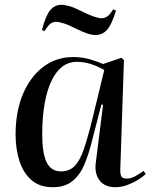

<svg xmlns="http://www.w3.org/2000/svg" viewBox="-20 -767 628 801"><path d="M482 -64Q481 -41 486 -31.5Q491 -22 508 -22Q527 -22 545.5 -32.5Q564 -43 579 -54L588 -41Q578 -31 557.5 -18Q537 -5 512 4.5Q487 14 462 14Q416 14 394.5 -15.5Q373 -45 380 -91L410 -330L403 -331L364 -180Q351 -127 333 -83Q315 -39 283.5 -12.5Q252 14 200 14Q145 14 111 -16Q77 -46 61 -96Q45 -146 45 -206Q45 -299 74.5 -371.5Q104 -444 158.5 -486.5Q213 -529 286 -529Q324 -529 357 -519Q390 -509 410 -500L487 -526L497 -516ZM235 -52Q269 -52 291 -74Q313 -96 329.5 -144Q346 -192 365 -269L415 -475Q385 -492 357 -500.5Q329 -509 300 -509Q233 -509 195 -430Q157 -351 156 -209Q156 -128 174.5 -90Q193 -52 235 -52ZM379 -621Q362 -621 342 -628Q322 -635 296 -648Q267 -663 246 -669.5Q225 -676 215 -676Q202 -676 191.5 -669Q181 -662 166 -637L155 -642Q171 -703 190 -725Q209 -747 236 -747Q248 -747 267.5 -742Q287 -737 325 -718Q353 -704 372.5 -697.5Q392 -691 403 -691Q416 -691 427 -698Q438 -705 452 -728L464 -723Q446 -664 426.5 -642.5Q407 -621 379 -621Z"/></svg>

Font: Literata 72pt Medium
Style: Italic
Weight: 500
Italic angle: -2°
Designer: Latin by Veronika Burian and Jose Scaglione. Greek by Irene Vlachou. Cyrillic by Vera Evstafieva
Foundry: TypeTogether
Version: Version 3.002